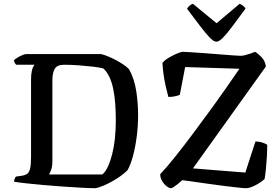

<svg xmlns="http://www.w3.org/2000/svg" viewBox="-20 -988 1471 1008"><path d="M483 0Q453 0 408 -2.5Q363 -5 311.5 -8.5Q260 -12 209.5 -16.5Q159 -21 118 -25.5Q77 -30 54 -34Q54 -42 57 -49.5Q60 -57 64 -61L93 -65Q113 -68 123.5 -76Q134 -84 138.5 -105Q143 -126 143 -166V-568Q143 -596 146.5 -613Q150 -630 155 -638.5Q160 -647 162 -648H65Q61 -652 57.5 -658Q54 -664 53 -671Q59 -678 71.5 -685.5Q84 -693 97 -698.5Q110 -704 116 -704H511Q528 -700 548.5 -691.5Q569 -683 590.5 -671.5Q612 -660 630 -647.5Q648 -635 658 -624Q686 -572 695.5 -508.5Q705 -445 705 -385Q705 -324 697.5 -268.5Q690 -213 678 -168.5Q666 -124 650 -95Q635 -80 614 -64.5Q593 -49 569.5 -36Q546 -23 523.5 -13.5Q501 -4 483 0ZM237 -72H517Q534 -86 547 -114.5Q560 -143 569.5 -181Q579 -219 583.5 -263.5Q588 -308 588 -354Q588 -401 585 -443Q582 -485 574.5 -521Q567 -557 554 -584.5Q541 -612 522 -629Q503 -634 468.5 -638Q434 -642 394 -645Q354 -648 316 -648Q279 -648 267 -626Q255 -604 255 -568V-140Q255 -116 249 -98Q243 -80 237 -72ZM877 0Q868 0 854.5 -10.5Q841 -21 831 -38Q821 -55 821 -73Q858 -113 901.5 -167.5Q945 -222 995 -289Q1045 -356 1101 -433Q1133 -478 1167.5 -526.5Q1202 -575 1237 -627L952 -636L924 -490Q917 -487 901 -483Q885 -479 864 -479Q857 -504 850 -535Q843 -566 838.5 -598.5Q834 -631 833 -658Q841 -669 856.5 -679Q872 -689 889 -697.5Q906 -706 920 -711Q934 -716 940 -716Q948 -716 979 -714Q1010 -712 1052 -709Q1094 -706 1135.5 -702.5Q1177 -699 1207.5 -697Q1238 -695 1244 -695Q1253 -695 1267 -698.5Q1281 -702 1295.5 -707Q1310 -712 1319 -716Q1335 -707 1353.5 -687.5Q1372 -668 1376 -639L993 -104L1268 -82L1321 -245Q1342 -245 1359 -239Q1376 -233 1383 -228Q1383 -198 1381 -164.5Q1379 -131 1376 -100.5Q1373 -70 1369 -48Q1359 -39 1346.5 -30.5Q1334 -22 1320 -15Q1306 -8 1294 -4Q1282 0 1273 0Q1259 0 1223.5 -4Q1188 -8 1144 -13.5Q1100 -19 1056 -25.5Q1012 -32 979.5 -36.5Q947 -41 937 -42Q925 -31 913 -21.5Q901 -12 891.5 -6Q882 0 877 0ZM1116 -769Q1102 -769 1080 -792Q1058 -815 1028.5 -854Q999 -893 962 -942Q966 -950 975 -958Q984 -966 993 -968L1117 -866L1238 -968Q1247 -965 1256 -958Q1265 -951 1269 -943Q1231 -892 1202 -852.5Q1173 -813 1151.5 -791Q1130 -769 1116 -769Z"/></svg>

Font: Texturina 12pt Medium
Style: Regular
Weight: 500
Designer: Guillermo Torres Carreño
Foundry: Omnibus-Type
Version: Version 1.002